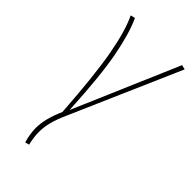

<svg xmlns="http://www.w3.org/2000/svg" viewBox="-227 -581 835 835"><g transform="rotate(45 190.5 -163.0)"><path d="M152 -39 360 -523 381 -518 159 -10Q141 30 133 61.5Q125 93 125 123Q125 155 134 192L115 197Q103 155 103 119Q103 64 136 -11Q122 -221 101 -337.5Q80 -454 49 -518L70 -523Q100 -459 121 -348.5Q142 -238 152 -39Z"/></g></svg>

Font: Fira Sans Extra Condensed Thin
Style: Italic
Weight: 250
Width: 3
Italic angle: -8°
Designer: Carrois Corporate & Edenspiekermann AG
Foundry: Carrois Corporate GbR & Edenspiekermann AG
Version: Version 4.203